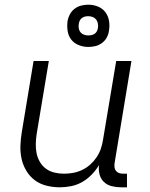

<svg xmlns="http://www.w3.org/2000/svg" viewBox="-20 -790 640 818"><path d="M235 8Q206 8 178 1Q150 -6 128.5 -22Q107 -38 92.5 -62Q78 -86 72 -113Q66 -140 67 -169.5Q68 -199 73 -228L123 -530H188L136 -218Q133 -198 132.5 -177Q132 -156 136 -136.5Q140 -117 150 -100Q160 -83 175.5 -71.5Q191 -60 211 -55Q231 -50 252 -50Q252 -50 252.5 -50Q253 -50 253 -50Q272 -50 291.5 -53.5Q311 -57 330 -66Q349 -75 364.5 -89Q380 -103 391.5 -120Q403 -137 409.5 -156Q416 -175 419 -195L475 -530H540L468 -94Q467 -85 468 -76.5Q469 -68 474.5 -61.5Q480 -55 488 -52.5Q496 -50 505 -50H521V8H495Q475 8 455.5 3Q436 -2 422.5 -15Q409 -28 404 -47.5Q399 -67 402 -87Q389 -65 370.5 -46Q352 -27 330 -14.5Q308 -2 283.5 3Q259 8 235 8ZM356 -590Q335 -590 315 -598Q295 -606 283 -622Q271 -638 268 -659Q265 -680 268 -702Q271 -717 278.5 -730.5Q286 -744 299 -753.5Q312 -763 327 -766.5Q342 -770 356 -770Q378 -770 397.5 -762Q417 -754 429 -738Q441 -722 444.5 -701Q448 -680 444 -658Q442 -643 434.5 -629.5Q427 -616 414 -606.5Q401 -597 386 -593.5Q371 -590 356 -590ZM356 -639Q363 -639 370 -640.5Q377 -642 383 -646Q389 -650 392.5 -656.5Q396 -663 397 -670Q399 -680 397 -690Q395 -700 389.5 -707Q384 -714 375 -717.5Q366 -721 356 -721Q349 -721 342.5 -719.5Q336 -718 330 -714Q324 -710 320.5 -703.5Q317 -697 316 -690Q314 -680 315.5 -670Q317 -660 322.5 -653Q328 -646 337 -642.5Q346 -639 356 -639Z"/></svg>

Font: Iosevka Curly Light Extended
Style: Italic
Weight: 300
Width: 7
Italic angle: -9°
Monospace: yes
Designer: Belleve Invis
Foundry: Belleve Invis
Version: Version 11.1.0; ttfautohint (v1.8.3)